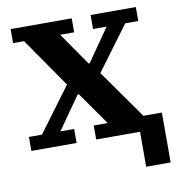

<svg xmlns="http://www.w3.org/2000/svg" viewBox="-77 -592 749 811"><g transform="rotate(-10 297.5 -186.0)"><path d="M485 0H297V-60H357L258 -201H253L154 -60H213V0H19V-60H75L216 -250L69 -462H22V-522H284V-462H224L321 -322H326L423 -462H365V-522H559V-462H503L363 -273L511 -64H590V150H485Z"/></g></svg>

Font: IBM Plex Serif SemiBold
Style: Regular
Weight: 600
Designer: Mike Abbink, Paul van der Laan, Pieter van Rosmalen
Foundry: Bold Monday
Version: Version 2.5